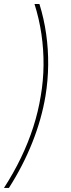

<svg xmlns="http://www.w3.org/2000/svg" viewBox="-25 -782 351 949"><path d="M-5.4 147Q42 73.7 78.4 -1.7Q114.7 -77.1 139.4 -153.8Q164.1 -230.5 176.3 -307.1Q189.5 -383.3 190.2 -460Q190.9 -536.6 179.9 -612.5Q168.9 -688.5 145.5 -762.2H169.9Q192.4 -689.9 203.1 -614.3Q213.9 -538.6 213.1 -461.4Q212.4 -384.3 199.7 -307.1Q180.7 -193.4 134.8 -77.9Q88.9 37.6 19 147Z"/></svg>

Font: Inter 17pt Thin
Style: Italic
Weight: 250
Italic angle: -9.3988°
Version: Version 4.001;git-66647c0bb